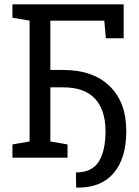

<svg xmlns="http://www.w3.org/2000/svg" viewBox="-20 -731 645 890"><path d="M335.9 138.7 333 137.7 332 68.4Q405.8 68.4 437.5 18.6Q469.2 -31.2 469.2 -124.5Q468.3 -223.1 419.4 -274.7Q370.6 -326.2 272.5 -326.2H213.4V-75.2L293 -61.5V0H37.6V-61.5L117.2 -75.2V-635.3L37.6 -648.9V-710.9H553.2V-553.7H470.7L463.4 -635.3H213.4V-406.7H272.5Q411.1 -406.7 488.3 -331.8Q565.4 -256.8 565.4 -124.5Q565.4 3.9 506.1 72.3Q446.8 140.6 335.9 138.7Z"/></svg>

Font: Roboto Slab
Style: Regular
Weight: 400
Designer: Google
Version: Version 2.000; ttfautohint (v1.8.1.43-b0c9)